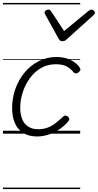

<svg xmlns="http://www.w3.org/2000/svg" viewBox="-20 -905 662 1300"><path d="M232 19Q175 19 137 -5Q99 -29 80.5 -72Q62 -115 62 -173Q62 -240 83.5 -301.5Q105 -363 145 -412Q185 -461 240.5 -490Q296 -519 363 -519Q418 -519 459 -498.5Q500 -478 520 -447Q526 -438 524 -431Q522 -424 512 -415Q501 -408 493 -408Q485 -408 478 -416Q459 -440 432 -455Q405 -470 357 -470Q302 -470 258 -444.5Q214 -419 182.5 -376Q151 -333 134 -280.5Q117 -228 117 -174Q117 -132 130 -99Q143 -66 170.5 -48Q198 -30 239 -30Q271 -30 298.5 -39.5Q326 -49 352.5 -68.5Q379 -88 408 -116Q417 -124 425 -122.5Q433 -121 440 -115Q448 -108 449 -100Q450 -92 442 -83Q411 -47 374.5 -24.5Q338 -2 301.5 8.5Q265 19 232 19ZM599 -840Q608 -840 615 -833.5Q622 -827 622 -819Q622 -813 619.5 -809.5Q617 -806 613 -802L432 -639Q424 -631 417 -628.5Q410 -626 402 -626Q395 -626 389 -629Q383 -632 378 -641L288 -804Q285 -808 283.5 -812Q282 -816 282 -820Q282 -829 291 -834.5Q300 -840 307 -840Q314 -840 317.5 -837.5Q321 -835 325 -830L414 -695L578 -830Q585 -835 589.5 -837.5Q594 -840 599 -840ZM0 365H523V375H0ZM0 -20H523V0H0ZM0 -505H523V-500H0ZM0 -885H523V-875H0Z"/></svg>

Font: Playwrite DK Uloopet Guides
Style: Regular
Weight: 400
Designer: Veronika Burian, José Scaglione
Foundry: TypeTogether
Version: Version 1.003